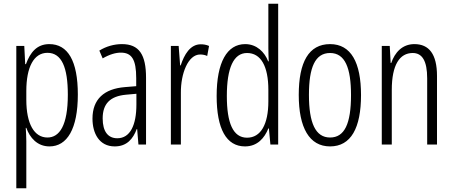

<svg xmlns="http://www.w3.org/2000/svg" viewBox="-20 -780 2444 1036"><path d="M246 -542C179 -542 143 -497 120 -434H116L111 -532H68V236H122V-19C122 -45 120 -70 119 -90H122C141 -37 181 10 247 10C342 10 400 -84 400 -270C400 -452 346 -542 246 -542ZM236 -495C313 -495 346 -416 346 -269C346 -103 301 -38 236 -38C165 -38 122 -111 122 -242V-289C122 -417 162 -495 236 -495Z M638 -542C596 -542 553 -530 516 -507L534 -465C572 -487 605 -496 632 -496C691 -496 715 -459 715 -358V-315L654 -310C542 -301 479 -245 479 -140C479 -61 515 10 599 10C665 10 698 -31 718 -84H720L727 0H768V-360C768 -485 731 -542 638 -542ZM660 -269 716 -274V-216C716 -106 683 -34 613 -34C563 -34 534 -70 534 -141C534 -220 574 -261 660 -269Z M1063 -541C1006 -541 974 -485 955 -427H952L944 -532H902V0H956V-279C955 -383 995 -486 1060 -486C1074 -486 1088 -483 1098 -478L1108 -532C1093 -539 1077 -541 1063 -541Z M1302 10C1369 10 1407 -35 1428 -87H1431L1439 0H1481V-760H1428V-520C1428 -498 1429 -476 1430 -449H1427C1408 -499 1365 -542 1303 -542C1205 -542 1149 -444 1149 -262C1149 -85 1201 10 1302 10ZM1313 -37C1237 -37 1204 -117 1204 -262C1204 -413 1240 -494 1313 -494C1388 -494 1428 -422 1428 -295V-233C1428 -109 1387 -37 1313 -37Z M1928 -267C1928 -443 1874 -542 1761 -542C1646 -542 1592 -445 1592 -268C1592 -91 1649 10 1761 10C1874 10 1928 -90 1928 -267ZM1647 -268C1647 -416 1680 -494 1761 -494C1842 -494 1874 -413 1874 -267C1874 -112 1839 -38 1761 -38C1682 -38 1647 -117 1647 -268Z M2216 -542C2150 -542 2110 -496 2091 -440H2088L2083 -532H2040V0H2094V-295C2094 -431 2137 -494 2207 -494C2258 -494 2285 -452 2285 -357V0H2338V-370C2338 -488 2295 -542 2216 -542Z"/></svg>

Font: Noto Sans Devanagari UI ExtraCondensed Light
Style: Regular
Weight: 300
Width: 2
Designer: Jelle Bosma - Monotype Design Team
Foundry: Monotype Imaging Inc.
Version: Version 2.004